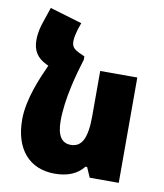

<svg xmlns="http://www.w3.org/2000/svg" viewBox="-86 -832 779 912"><g transform="rotate(10 304.0 -376.0)"><path d="M282 -563 267 -570C225 -588 218 -600 218 -627C218 -645 224 -665 229 -684L240 -716L85 -762L61 -691C52 -665 44 -636 44 -600C44 -550 65 -517 110 -495L121 -490C93 -428 43 -317 43 -217C43 -73 118 10 239 10C303 10 348 -10 378 -48H386L407 0H547V-508H368V-292C368 -183 344 -138 291 -138C249 -138 224 -168 224 -243C224 -350 260 -476 282 -547Z"/></g></svg>

Font: Noto Sans Armenian SemiCondensed Black
Style: Regular
Weight: 900
Width: 4
Designer: Monotype Design Team
Foundry: Monotype Imaging Inc.
Version: Version 2.008